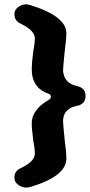

<svg xmlns="http://www.w3.org/2000/svg" viewBox="-20 -700 414 883"><path d="M46.4 115.7Q46.4 115.7 46.4 114.7Q46.4 86.9 75.2 73.2Q140.1 43 140.1 7.3Q140.1 -17.6 132.8 -55.2Q125.5 -112.3 126 -130.9Q124 -194.3 206.1 -242.2Q214.8 -247.6 213.9 -256.8Q212.9 -265.6 203.1 -269Q124 -295.9 126 -386.7Q126 -407.2 132.8 -462.4Q140.1 -500 140.1 -523.9Q140.1 -559.6 75.7 -590.8Q47.4 -604 46.4 -631.8Q46.4 -631.8 46.4 -632.8Q45.4 -656.7 68.6 -670.9Q91.8 -685.1 117.7 -677.2Q285.2 -625.5 285.2 -547.4Q285.2 -520.5 277.3 -461.4Q270 -386.7 270 -376Q273.4 -317.9 332.5 -304.7Q373.5 -295.9 373.5 -259.3Q373.5 -259.3 373.5 -258.3Q373.5 -220.7 332.5 -212.9Q270 -199.7 270 -142.6Q270 -131.8 277.3 -58.1Q285.2 0.5 285.2 28.3Q286.1 110.4 118.7 160.2Q91.8 167.5 68.6 153.1Q45.4 138.7 46.4 115.7Z"/></svg>

Font: Dyuthi
Style: Regular
Weight: 400
Designer: Hiran Venugopalan, Hussain K H and Suresh P for Sawthanthra Malayalam Computing (SMC)
Version: Version 3.0.0+20221109